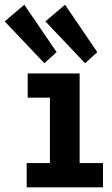

<svg xmlns="http://www.w3.org/2000/svg" viewBox="-71 -807 483 827"><path d="M43.9 0V-104.5H144V-386.2H48.3V-490.7H272V-104.5H372.6V0ZM295.4 -534.7 124.5 -714.8 209 -786.6 348.1 -582.5ZM120.1 -534.7 -50.8 -714.8 33.7 -786.6 172.9 -582.5Z"/></svg>

Font: Anaheim
Style: Bold
Weight: 700
Version: Version 2.001